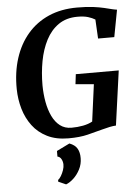

<svg xmlns="http://www.w3.org/2000/svg" viewBox="-65 -802 818 1127"><g transform="rotate(-5 344.0 -238.0)"><path d="M316 8.5Q243 8.5 190.5 -17.8Q138 -44 104.8 -88.5Q71.5 -133 55.2 -189Q39 -245 38 -305Q36.5 -404.5 62.8 -486.5Q89 -568.5 140 -628Q191 -687.5 264.5 -719.8Q338 -752 432 -752Q488.5 -752 526.5 -747Q564.5 -742 590.5 -735.8Q616.5 -729.5 636.5 -724.5Q643.5 -723 650.5 -721.5Q657.5 -720 665 -719L635 -560H539.5L533.5 -672.5Q516.5 -683 492 -690.5Q467.5 -698 430 -698Q364 -698 318.2 -666.2Q272.5 -634.5 244.2 -580Q216 -525.5 203.2 -457Q190.5 -388.5 190.5 -314.5Q191 -263.5 199.5 -216.5Q208 -169.5 225.8 -132.2Q243.5 -95 271.5 -73.5Q299.5 -52 339 -52Q374.5 -52 407 -58.2Q439.5 -64.5 462.5 -77.5L491.5 -295L384 -304.5L391 -363H644L599.5 -42Q584 -41.5 561.2 -36.8Q538.5 -32 517 -26Q476.5 -15 429.5 -3.2Q382.5 8.5 316 8.5ZM233 256.5 233.5 246.5Q242.5 240 251.5 225Q260.5 210 266.8 191.8Q273 173.5 272.5 158Q272 141 264.2 126.8Q256.5 112.5 241.5 109.5V76.5L318 39Q350.5 51 363.8 74Q377 97 376.5 130.5Q376.5 165.5 361 195.8Q345.5 226 322.8 247.2Q300 268.5 278 276.5Z"/></g></svg>

Font: Merriweather 36pt
Style: Bold Italic
Weight: 700
Italic angle: -7.8°
Version: Version 2.101